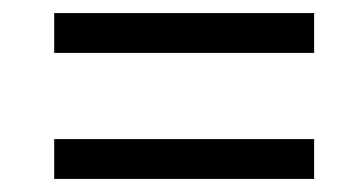

<svg xmlns="http://www.w3.org/2000/svg" viewBox="-20 -504 550 294"><path d="M63 -423V-484H461V-423ZM63 -230V-291H461V-230Z"/></svg>

Font: Noto Serif SemiCondensed Medium
Style: Italic
Weight: 500
Width: 4
Italic angle: -12°
Designer: Monotype Design Team
Foundry: Monotype Imaging Inc.
Version: Version 2.013